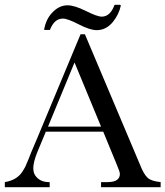

<svg xmlns="http://www.w3.org/2000/svg" viewBox="-20 -776 686 796"><path d="M481 -753Q473 -716 448 -685Q420 -651 381 -651Q353 -651 306.5 -675Q260 -699 241 -699Q205 -699 187 -652H164L163 -655Q171 -696 195 -722Q224 -754 260 -754Q289 -754 336 -730.5Q383 -707 402 -707Q437 -707 455 -756H478ZM170 -230 135 -146Q118 -104 118 -78Q118 -53 136 -37Q154 -21 182 -21H186V0H0V-21Q49 -29 72 -63Q77 -71 82 -79.5Q87 -88 90 -97Q93 -104 98 -115.5Q103 -127 110 -146Q116 -159 133 -200L314 -634H332L561 -92Q576 -53 593 -38Q608 -25 646 -21V0H399V-21H425Q477 -21 477 -55Q477 -63 466 -89L408 -230ZM289 -517 179 -251H399Z"/></svg>

Font: New Athena Unicode
Style: Regular
Weight: 400
Designer: J. Rusten 1997; rev. by R. Hancock 2001, 2002, rev. by D. Mastronarde 2002-2021
Foundry: GreekKeys New Athena Unicode
Version: Version 5.008